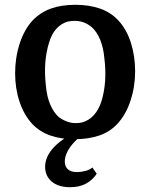

<svg xmlns="http://www.w3.org/2000/svg" viewBox="-20 -570 626 800"><path d="M543 -273Q543 -209 524 -151Q505 -93 470 -55Q439 -21 394 -5.5Q349 10 291 10Q234 10 189.5 -5.5Q145 -21 114 -54Q80 -91 61.5 -146Q43 -201 43 -265Q43 -330 62 -388.5Q81 -447 116 -485Q149 -519 192.5 -534.5Q236 -550 294 -550Q351 -550 396 -534.5Q441 -519 472 -486Q507 -449 525 -393Q543 -337 543 -273ZM171 -215Q175 -168 189 -135Q203 -102 225 -82Q247 -66 270.5 -60Q294 -54 323 -60Q380 -77 403 -149Q415 -188 418 -233Q421 -278 415 -326Q411 -372 397 -405.5Q383 -439 361 -458Q340 -475 316 -480.5Q292 -486 262 -480Q205 -463 184 -391Q160 -313 171 -215ZM272 210Q223 210 195.5 186.5Q168 163 168 125Q168 50 282 -14H333Q310 1 291 20.5Q272 40 261 61.5Q250 83 250 103Q250 124 263 135.5Q276 147 300 147Q317 147 335 142.5Q353 138 365 128L383 154Q366 180 338.5 195Q311 210 272 210Z"/></svg>

Font: Domine Medium
Style: Regular
Weight: 500
Designer: Pablo Impallari, Rodrigo Fuenzalida, Brenda Gallo
Foundry: Pablo Impallari, Rodrigo Fuenzalida, Brenda Gallo
Version: Version 2.000